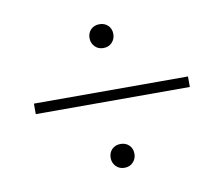

<svg xmlns="http://www.w3.org/2000/svg" viewBox="-55 -543 630 540"><g transform="rotate(-10 260.0 -273.0)"><path d="M40 -260V-290H480V-260ZM260 -68Q245 -68 235.5 -78Q226 -88 226 -102Q226 -117 235.5 -126.5Q245 -136 260 -136Q275 -136 284.5 -126.5Q294 -117 294 -102Q294 -88 284.5 -78Q275 -68 260 -68ZM260 -410Q245 -410 235.5 -420Q226 -430 226 -444Q226 -459 235.5 -468.5Q245 -478 260 -478Q275 -478 284.5 -468.5Q294 -459 294 -444Q294 -430 284.5 -420Q275 -410 260 -410Z"/></g></svg>

Font: Geist Thin
Style: Regular
Weight: 400
Designer: Basement.studio, Andrés Briganti, Mateo Zaragoza
Foundry: Basement.studio, Vercel, Andrés Briganti, Guido Ferreyra, Mateo Zaragoza
Version: Version 1.401